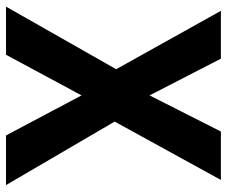

<svg xmlns="http://www.w3.org/2000/svg" viewBox="-78 -676 754 638"><g transform="rotate(90 299.0 -357.0)"><path d="M595 0 384 -361 578 -714H417L297 -477L175 -714H16L210 -366L2 0H162L297 -251L430 0Z"/></g></svg>

Font: Noto Sans Lao Looped SemiCondensed
Style: Bold
Weight: 700
Width: 4
Designer: Mark Frömberg, Ben Mitchell
Foundry: The Fontpad Ltd
Version: Version 1.002